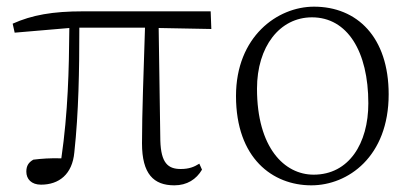

<svg xmlns="http://www.w3.org/2000/svg" viewBox="-20 -542 1237 576"><path d="M503 14C541 14 569 -4 586 -33L578 -51C562 -41 547 -35 522 -35C484 -35 463 -53 461 -120L456 -458L614 -455L612 -508H229C138 -508 76 -497 18 -471L24 -444L188 -458C187 -333 184 -205 164 -67C131 -68 104 -66 80 -63C66 -55 59 -45 59 -27C59 -5 74 12 103 12C157 12 197 -19 203 -85C216 -205 218 -332 218 -459H415C411 -329 406 -204 406 -112C406 -20 441 14 503 14Z M914 14C1024 14 1146 -72 1146 -259C1146 -431 1051 -522 922 -522C812 -522 688 -432 688 -254C688 -67 798 14 914 14ZM921 -18C833 -18 751 -99 751 -276C751 -402 819 -490 916 -490C1022 -490 1085 -388 1085 -232C1085 -112 1027 -18 921 -18Z"/></svg>

Font: Noto Serif TC ExtraLight
Style: Regular
Weight: 200
Designer: Ryoko NISHIZUKA 西塚涼子 (kana & ideographs); Frank Grießhammer (Latin, Greek & Cyrillic); Wenlong ZHANG 张文龙 (bopomofo); San
Foundry: Adobe
Version: Version 2.001;hotconv 1.1.0;makeotfexe 2.6.0